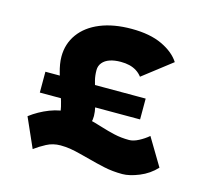

<svg xmlns="http://www.w3.org/2000/svg" viewBox="-105 -848 1107 997"><g transform="rotate(15 448.5 -349.5)"><path d="M254 -53 167 -74Q186 -85 202.5 -104.5Q219 -124 229.5 -147.5Q240 -171 240 -192Q240 -210 234 -235Q228 -260 220 -285Q212 -310 205.5 -328Q199 -346 198 -351Q189 -379 182.5 -402Q176 -425 172.5 -446Q169 -467 169 -487Q169 -556 207.5 -609Q246 -662 317 -691Q388 -720 485 -720Q584 -720 649.5 -689Q715 -658 745 -611L590 -491Q577 -508 559.5 -519Q542 -530 521 -535Q500 -540 475 -540Q441 -540 416 -531.5Q391 -523 377 -506Q363 -489 363 -466Q363 -436 369.5 -411Q376 -386 385 -354Q399 -313 405.5 -282.5Q412 -252 412 -232Q412 -194 394.5 -163.5Q377 -133 342 -106.5Q307 -80 254 -53ZM632 21Q579 21 533 11Q487 1 447 -10Q419 -17 392.5 -24Q366 -31 339.5 -35.5Q313 -40 285 -40Q244 -40 210 -22Q176 -4 149 16L79 -142Q125 -177 180 -198.5Q235 -220 298 -220Q342 -220 383 -210.5Q424 -201 468 -187Q503 -176 540 -167.5Q577 -159 620 -159Q643 -159 671.5 -174Q700 -189 722 -208L810 -61Q773 -21 721.5 0Q670 21 632 21ZM109 -277V-389H648V-277Z"/></g></svg>

Font: Lexend Peta Black
Style: Regular
Weight: 900
Version: Version 1.007